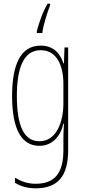

<svg xmlns="http://www.w3.org/2000/svg" viewBox="-20 -786 462 1048"><path d="M253 -756V-766H240C213 -721 193 -662 181 -616V-606H211C215 -646 239 -720 253 -756ZM202 -537C92 -537 46 -433 46 -262C46 -76 100 10 195 10C266 10 311 -43 326 -111H329C326 -70 326 -43 326 -12V35C326 163 275 217 175 217C130 217 98 205 62 184V212C95 232 132 242 175 242C297 242 352 173 352 35V-527H332L329 -440H326C311 -489 276 -537 202 -537ZM202 -512C291 -512 326 -426 326 -329V-221C326 -126 291 -15 195 -15C114 -15 72 -93 72 -262C72 -411 107 -512 202 -512Z"/></svg>

Font: Noto Sans Sinhala ExtraCondensed Thin
Style: Regular
Weight: 100
Width: 2
Designer: Jelle Bosma - Monotype Design Team
Foundry: Monotype Imaging Inc.
Version: Version 2.006